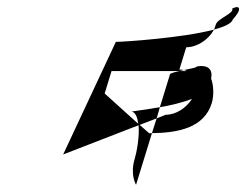

<svg xmlns="http://www.w3.org/2000/svg" viewBox="-20 -762 682 532"><path d="M155 -334 364 -415C367 -382 358 -337 353 -321C340 -277 357 -250 357 -250L401 -393H393L367 -416L414 -434L423 -465C384 -458 349 -454 345 -453C356 -450 361 -436 363 -419L270 -503L289 -565H477L490 -568C486 -569 481 -569 477 -569L496 -631C526 -631 558 -652 573 -680C487 -657 323 -646 301 -646ZM401 -393 414 -434 439 -444C468 -444 496 -463 512 -488C486 -478 453 -470 423 -465L451 -556C452 -559 463 -562 477 -565H498L490 -568C509 -572 527 -575 525 -578C557 -583 570 -570 565 -544C572 -526 573 -498 567 -477C546 -407 472 -394 401 -393ZM573 -680C575 -684 576 -689 578 -694C583 -711 631 -726 623 -738C646 -750 651 -736 625 -708C622 -697 602 -688 573 -680Z"/></svg>

Font: bitstorm
Style: suextobl
Weight: 400
Version: Version 0.2